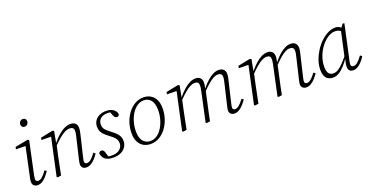

<svg xmlns="http://www.w3.org/2000/svg" viewBox="-32 -1419 4068 2119"><g transform="rotate(-20 2002.0 -359.5)"><path d="M87 -46Q87 -64 90.5 -83Q94 -102 100 -127L171 -460L182 -440L55 -442L60 -468L210 -497L227 -489L151 -134Q147 -113 143 -93.5Q139 -74 139 -61Q139 -46 147 -38.5Q155 -31 169 -31Q191 -31 215 -51Q239 -71 272 -117L293 -101Q271 -69 248.5 -43.5Q226 -18 201 -3Q176 12 146 12Q120 12 103.5 -3.5Q87 -19 87 -46ZM232 -643Q215 -643 204 -654Q193 -665 193 -683Q193 -703 206.5 -717Q220 -731 238 -731Q256 -731 267 -720.5Q278 -710 278 -692Q278 -672 264.5 -657.5Q251 -643 232 -643Z M385 6 372 0 471 -459 480 -440 354 -442 359 -468 503 -497 520 -489 495 -355 498 -352 468 -218Q457 -164 446 -109.5Q435 -55 424 0ZM718 12Q692 12 676.5 -3Q661 -18 661 -41Q661 -60 665 -77Q669 -94 674 -118L721 -316Q728 -345 733 -369Q738 -393 738 -410Q738 -434 726 -445Q714 -456 690 -456Q662 -456 633 -442Q604 -428 567.5 -398Q531 -368 483 -319V-358H497Q535 -404 572 -436Q609 -468 645 -484Q681 -500 713 -500Q751 -500 771 -480.5Q791 -461 791 -427Q791 -406 786 -381.5Q781 -357 774 -327L725 -124Q721 -105 717 -88.5Q713 -72 713 -58Q713 -45 720 -38Q727 -31 741 -31Q764 -31 788.5 -51Q813 -71 845 -115L866 -99Q845 -68 822 -43Q799 -18 773 -3Q747 12 718 12Z M1036 12Q996 12 967.5 1Q939 -10 923.5 -31Q908 -52 903 -81Q906 -92 913.5 -99Q921 -106 933 -106Q950 -106 958 -97Q966 -88 970 -72L990 -7L960 -25Q979 -20 996.5 -18Q1014 -16 1034 -16Q1073 -17 1099.5 -30.5Q1126 -44 1140 -66Q1154 -88 1154 -114Q1154 -147 1135 -172.5Q1116 -198 1075 -227Q1047 -248 1025 -268.5Q1003 -289 991.5 -313Q980 -337 980 -368Q980 -407 999 -437Q1018 -467 1052.5 -483.5Q1087 -500 1133 -500Q1169 -500 1194 -489.5Q1219 -479 1234.5 -461.5Q1250 -444 1254 -422Q1253 -410 1245.5 -402.5Q1238 -395 1227 -395Q1212 -395 1202.5 -404Q1193 -413 1185 -435L1166 -485L1199 -466Q1185 -469 1170 -470.5Q1155 -472 1139 -472Q1083 -471 1055.5 -444.5Q1028 -418 1028 -379Q1028 -341 1047.5 -318.5Q1067 -296 1106 -266Q1138 -243 1159.5 -221.5Q1181 -200 1192 -177Q1203 -154 1203 -125Q1203 -85 1182 -53.5Q1161 -22 1124 -5Q1087 12 1036 12Z M1475 12Q1431 12 1394.5 -7.5Q1358 -27 1336 -68Q1314 -109 1314 -172Q1314 -234 1333 -292.5Q1352 -351 1387 -398Q1422 -445 1468.5 -472.5Q1515 -500 1570 -500Q1616 -500 1652.5 -479.5Q1689 -459 1710 -418Q1731 -377 1731 -315Q1731 -252 1711.5 -193Q1692 -134 1657.5 -88Q1623 -42 1576.5 -15Q1530 12 1475 12ZM1482 -20Q1516 -20 1546 -36Q1576 -52 1600.5 -81Q1625 -110 1642 -147Q1659 -184 1668.5 -225.5Q1678 -267 1678 -309Q1678 -392 1646.5 -430Q1615 -468 1564 -468Q1530 -468 1499.5 -451.5Q1469 -435 1444.5 -406.5Q1420 -378 1402.5 -340.5Q1385 -303 1375.5 -261Q1366 -219 1366 -177Q1366 -95 1399 -57.5Q1432 -20 1482 -20Z M1859 6 1846 0 1945 -459 1954 -440 1828 -442 1833 -468 1977 -497 1994 -489 1969 -356 1972 -355 1942 -218Q1931 -164 1920 -109.5Q1909 -55 1898 0ZM2134 6 2122 0 2191 -321Q2197 -348 2201 -370.5Q2205 -393 2205 -410Q2205 -434 2194 -445Q2183 -456 2159 -456Q2133 -456 2104.5 -442Q2076 -428 2040.5 -398Q2005 -368 1957 -319V-358H1971Q2009 -404 2045.5 -436Q2082 -468 2116.5 -484Q2151 -500 2182 -500Q2218 -500 2237.5 -480.5Q2257 -461 2257 -427Q2257 -408 2252.5 -386.5Q2248 -365 2243 -342L2245 -336L2219 -217Q2207 -163 2195.5 -109Q2184 -55 2173 0ZM2458 12Q2432 12 2416 -3Q2400 -18 2400 -41Q2400 -60 2404.5 -77Q2409 -94 2414 -118L2461 -316Q2468 -345 2473 -369Q2478 -393 2478 -410Q2478 -434 2466 -445Q2454 -456 2431 -456Q2405 -456 2377.5 -442Q2350 -428 2315 -398Q2280 -368 2232 -318V-358H2247Q2285 -405 2320.5 -436.5Q2356 -468 2389.5 -484Q2423 -500 2454 -500Q2491 -500 2511 -480.5Q2531 -461 2531 -427Q2531 -406 2526 -381.5Q2521 -357 2513 -327L2465 -124Q2461 -105 2457 -88.5Q2453 -72 2453 -58Q2453 -45 2460 -38Q2467 -31 2481 -31Q2504 -31 2528 -51Q2552 -71 2585 -115L2606 -99Q2584 -68 2561 -43Q2538 -18 2512.5 -3Q2487 12 2458 12Z M2703 6 2690 0 2789 -459 2798 -440 2672 -442 2677 -468 2821 -497 2838 -489 2813 -356 2816 -355 2786 -218Q2775 -164 2764 -109.5Q2753 -55 2742 0ZM2978 6 2966 0 3035 -321Q3041 -348 3045 -370.5Q3049 -393 3049 -410Q3049 -434 3038 -445Q3027 -456 3003 -456Q2977 -456 2948.5 -442Q2920 -428 2884.5 -398Q2849 -368 2801 -319V-358H2815Q2853 -404 2889.5 -436Q2926 -468 2960.5 -484Q2995 -500 3026 -500Q3062 -500 3081.5 -480.5Q3101 -461 3101 -427Q3101 -408 3096.5 -386.5Q3092 -365 3087 -342L3089 -336L3063 -217Q3051 -163 3039.5 -109Q3028 -55 3017 0ZM3302 12Q3276 12 3260 -3Q3244 -18 3244 -41Q3244 -60 3248.5 -77Q3253 -94 3258 -118L3305 -316Q3312 -345 3317 -369Q3322 -393 3322 -410Q3322 -434 3310 -445Q3298 -456 3275 -456Q3249 -456 3221.5 -442Q3194 -428 3159 -398Q3124 -368 3076 -318V-358H3091Q3129 -405 3164.5 -436.5Q3200 -468 3233.5 -484Q3267 -500 3298 -500Q3335 -500 3355 -480.5Q3375 -461 3375 -427Q3375 -406 3370 -381.5Q3365 -357 3357 -327L3309 -124Q3305 -105 3301 -88.5Q3297 -72 3297 -58Q3297 -45 3304 -38Q3311 -31 3325 -31Q3348 -31 3372 -51Q3396 -71 3429 -115L3450 -99Q3428 -68 3405 -43Q3382 -18 3356.5 -3Q3331 12 3302 12Z M3616 12Q3587 12 3563 0Q3539 -12 3525 -41Q3511 -70 3511 -118Q3511 -170 3529 -223.5Q3547 -277 3578 -326.5Q3609 -376 3649 -415Q3689 -454 3733.5 -477Q3778 -500 3822 -500Q3843 -500 3859 -494Q3875 -488 3887.5 -476.5Q3900 -465 3911 -448L3895 -422Q3877 -442 3855.5 -452Q3834 -462 3807 -462Q3777 -462 3750 -449.5Q3723 -437 3698.5 -417Q3674 -397 3654 -373Q3630 -345 3609 -306.5Q3588 -268 3575.5 -224Q3563 -180 3563 -136Q3563 -79 3582 -55Q3601 -31 3636 -31Q3665 -31 3694 -49Q3723 -67 3757.5 -103.5Q3792 -140 3837 -197L3840 -152H3822Q3788 -103 3754.5 -66Q3721 -29 3686.5 -8.5Q3652 12 3616 12ZM3853 12Q3827 12 3811.5 -3Q3796 -18 3796 -48Q3796 -61 3797.5 -74Q3799 -87 3802.5 -100.5Q3806 -114 3810 -131L3805 -133L3877 -462L3882 -464L3917 -513L3937 -510L3854 -128Q3849 -109 3845.5 -91.5Q3842 -74 3842 -60Q3842 -45 3850 -38Q3858 -31 3872 -31Q3896 -31 3920.5 -52Q3945 -73 3977 -117L3998 -101Q3977 -68 3954 -42.5Q3931 -17 3906 -2.5Q3881 12 3853 12Z"/></g></svg>

Font: Source Serif 4 Light
Style: Italic
Weight: 300
Italic angle: -12°
Designer: Frank Grießhammer
Foundry: Adobe Systems Incorporated
Version: Version 4.004;hotconv 1.0.116;makeotfexe 2.5.65601